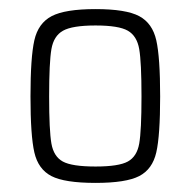

<svg xmlns="http://www.w3.org/2000/svg" viewBox="-20 -716 419 422"><path d="M47 -504Q47 -590 55.5 -627.5Q64 -665 93.5 -680.5Q123 -696 190 -696Q257 -696 286 -680.5Q315 -665 323.5 -627.5Q332 -590 332 -504Q332 -418 323.5 -381Q315 -344 286 -329Q257 -314 190 -314Q122 -314 93 -329Q64 -344 55.5 -381Q47 -418 47 -504ZM291 -504Q291 -579 286 -608Q281 -637 261 -648.5Q241 -660 190 -660Q139 -660 118.5 -648.5Q98 -637 93 -608Q88 -579 88 -504Q88 -429 93 -400.5Q98 -372 118 -361Q138 -350 190 -350Q241 -350 261 -361Q281 -372 286 -400.5Q291 -429 291 -504Z"/></svg>

Font: Saira Semi Condensed ExtraLight
Style: Regular
Weight: 200
Width: 4
Designer: Hector Gatti with collaboration of the Omnibus-Type team
Foundry: Omnibus-Type
Version: Version 1.001; ttfautohint (v1.8)